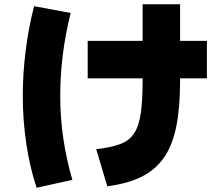

<svg xmlns="http://www.w3.org/2000/svg" viewBox="-20 -813 1040 902"><path d="M320 32 152 69Q120 -27 103.5 -138Q87 -249 87 -363Q87 -467 100.5 -574.5Q114 -682 140 -784L312 -752Q287 -652 275 -555Q263 -458 263 -363Q263 -260 277.5 -162Q292 -64 320 32ZM952 -621V-445H392V-621ZM484 62 432 -112Q500 -120 543 -135.5Q586 -151 609 -185Q632 -219 641 -278.5Q650 -338 650 -433V-793H826V-433Q826 -307 808 -218Q790 -129 749.5 -71.5Q709 -14 644 18Q579 50 484 62Z"/></svg>

Font: Murecho Thin Black
Style: Regular
Weight: 900
Version: Version 1.010